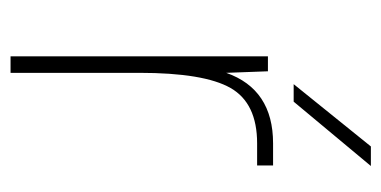

<svg xmlns="http://www.w3.org/2000/svg" viewBox="-204 -536 740 373"><g transform="rotate(90 166.5 -350.0)"><path d="M122 -250V0H90V-500H119L122 -419Q154 -510 259 -510H302V-479H259Q181 -479 151.5 -427.5Q122 -376 122 -250ZM144 -550 265 -700H303L178 -550Z"/></g></svg>

Font: Fivo Sans Thin
Style: Regular
Weight: 250
Foundry: Alexander Slobzheninov
Version: 1.0